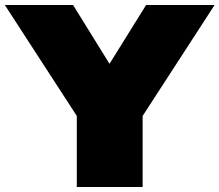

<svg xmlns="http://www.w3.org/2000/svg" viewBox="-20 -750 880 770"><path d="M288 -285 0 -729V-730H273L436 -467L289 -285ZM288 0V-285H552V0ZM289 -285 566 -730H840V-729L552 -285Z"/></svg>

Font: Foldit Black
Style: Regular
Weight: 900
Version: Version 1.003